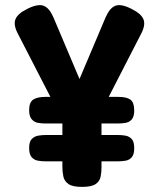

<svg xmlns="http://www.w3.org/2000/svg" viewBox="-20 -720 629 751"><path d="M495 -685Q533 -666 541.5 -643.5Q550 -621 531 -586L377 -286V-65Q377 -46 373.5 -28.5Q370 -11 354 0Q338 11 301 11Q264 11 248 0Q232 -11 228 -29Q224 -47 224 -67V-250L51 -586Q32 -621 40 -643.5Q48 -666 86 -685Q128 -706 150.5 -697.5Q173 -689 189 -652L291 -411L393 -652Q409 -689 431.5 -697.5Q454 -706 495 -685ZM157 -89Q143 -89 128.5 -91.5Q114 -94 104 -105Q94 -116 94 -141Q94 -166 104.5 -176.5Q115 -187 130 -189.5Q145 -192 160 -192H440Q456 -192 470.5 -189.5Q485 -187 495 -176.5Q505 -166 505 -140Q505 -116 495.5 -105Q486 -94 471.5 -91.5Q457 -89 442 -89ZM157 -237Q143 -237 128.5 -239.5Q114 -242 104 -253.5Q94 -265 94 -289Q94 -320 110 -330.5Q126 -341 157 -341H443Q476 -341 490.5 -330Q505 -319 505 -288Q505 -264 495.5 -253Q486 -242 471.5 -239.5Q457 -237 442 -237Z"/></svg>

Font: Fredoka Condensed SemiBold
Style: Regular
Weight: 600
Width: 3
Designer: Ben Nathan
Foundry: Milena B. Brandão, Ben Nathan
Version: Version 2.001